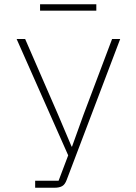

<svg xmlns="http://www.w3.org/2000/svg" viewBox="-20 -881 640 901"><path d="M145 -33H255L300 -152L58 -698H98L252 -344L316 -193H318L372 -343L506 -698H544L293 -37Q285 -15 271.5 -7.5Q258 0 236 0H145ZM168 -861H432V-831H168Z"/></svg>

Font: IBM Plex Mono ExtLt
Style: Regular
Weight: 200
Monospace: yes
Designer: Mike Abbink, Paul van der Laan, Pieter van Rosmalen
Foundry: Bold Monday
Version: Version 2.3